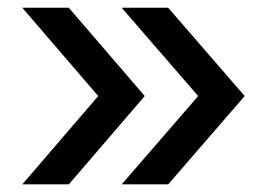

<svg xmlns="http://www.w3.org/2000/svg" viewBox="-20 -506 689 500"><path d="M418 -25.9H296.9L496.1 -255.9L296.9 -485.8H418L617.2 -255.9ZM159.2 -25.9H38.1L235.8 -255.9L38.1 -485.8H159.2L356.9 -255.9Z"/></svg>

Font: Clear Sans Medium
Style: Regular
Weight: 500
Foundry: Intel Corporation
Version: Version 1.00